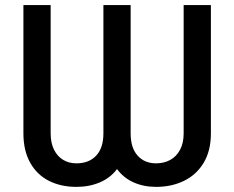

<svg xmlns="http://www.w3.org/2000/svg" viewBox="-20 -727 924 757"><path d="M72.3 -707H179.7V-201.2Q179.7 -163.1 193.1 -136.5Q206.5 -109.9 229.5 -96.4Q252.4 -83 281.2 -83Q330.6 -83 359.1 -113.3Q387.7 -143.6 387.7 -201.2V-707H495.1V-201.2Q495.1 -144 522.5 -113.5Q549.8 -83 595.7 -83Q626.5 -83 651.1 -96.4Q675.8 -109.9 689.9 -136.5Q704.1 -163.1 704.1 -201.2V-707H811.5V-201.2Q811.5 -133.3 783.4 -85.9Q755.4 -38.6 706.3 -14.4Q657.2 9.8 595.7 9.8Q545.9 9.8 506.3 -8.1Q466.8 -25.9 441.4 -60.5Q415.5 -25.9 374 -8.1Q332.5 9.8 281.2 9.8Q219.7 9.8 172.6 -14.2Q125.5 -38.1 98.9 -85.7Q72.3 -133.3 72.3 -201.2Z"/></svg>

Font: Pretendard GOV Medium
Style: Regular
Weight: 500
Designer: Base glyphs from Inter by Rasmus Andersson; Hangeul glyphs from Noto Sans CJK(Source Han Sans) by Jang Soo-young and Kan
Foundry: Kil Hyung-jin
Version: Version 1.309